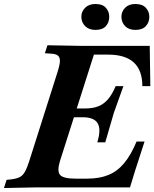

<svg xmlns="http://www.w3.org/2000/svg" viewBox="-47 -940 774 963"><path d="M-27 3 -14 -38 6 -40Q34 -43 50.5 -51Q67 -59 78 -78.5Q89 -98 100 -133L241 -577Q253 -614 253.5 -633.5Q254 -653 243 -661.5Q232 -670 207 -671L178 -673L191 -713L355 -710H704L707 -508H667Q667 -666 496 -666H424L254 -133Q238 -81 254.5 -62.5Q271 -44 332 -44H390Q452 -44 497 -62.5Q542 -81 576 -122Q610 -163 638 -230H678L631 -85L605 0H129ZM441 -226Q461 -291 443 -321.5Q425 -352 367 -352H279L293 -396H381Q419 -396 446.5 -407Q474 -418 495 -442.5Q516 -467 533 -508H572L524 -374L481 -226ZM432 -790Q399 -790 380 -809Q361 -828 361 -856Q361 -882 380 -901Q399 -920 432 -920Q467 -920 484 -901Q501 -882 501 -856Q501 -828 484 -809Q467 -790 432 -790ZM632 -790Q599 -790 580.5 -809Q562 -828 562 -856Q562 -882 580.5 -901Q599 -920 632 -920Q667 -920 684.5 -901Q702 -882 702 -856Q702 -828 684.5 -809Q667 -790 632 -790Z"/></svg>

Font: Baskervville
Style: Bold Italic
Weight: 700
Italic angle: -18°
Version: Version 1.100